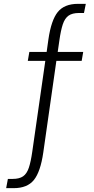

<svg xmlns="http://www.w3.org/2000/svg" viewBox="-20 -770 490 998"><path d="M12 208 21 160H45.5Q80.5 160 100 146.5Q119.5 133 130 101.5Q140.5 70 148 16.5L215.5 -453.5H124.5L132.5 -500H222.5L231.5 -564.5Q246 -665 280.2 -707.5Q314.5 -750 385.5 -750H426L416.5 -702.5H391Q356 -702.5 336.5 -688.8Q317 -675 306.5 -643.8Q296 -612.5 288.5 -559L280 -500H412.5L404.5 -453.5H273L205 22.5Q190.5 123 156.2 165.5Q122 208 51 208Z"/></svg>

Font: Trispace Condensed ExtraLight
Style: Regular
Weight: 200
Width: 3
Designer: Tyler Finck
Foundry: Etcetera Type Company
Version: Version 1.210; ttfautohint (v1.8.3)